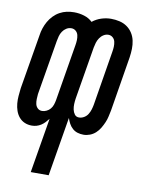

<svg xmlns="http://www.w3.org/2000/svg" viewBox="-84 -589 668 865"><g transform="rotate(10 250.0 -156.5)"><path d="M117 215 159 -36Q152 -27 144 -18.5Q136 -10 126.5 -4Q117 2 106.5 5Q96 8 85 8Q67 8 52 1.5Q37 -5 26.5 -17.5Q16 -30 10.5 -46Q5 -62 3.5 -79Q2 -96 3.5 -114Q5 -132 7 -149L49 -399Q51 -415 56.5 -431.5Q62 -448 70.5 -463Q79 -478 91.5 -491Q104 -504 119.5 -512.5Q135 -521 151.5 -524.5Q168 -528 185 -528Q209 -528 231.5 -521Q254 -514 269 -499Q288 -514 310 -521Q332 -528 354 -528Q374 -528 393 -523.5Q412 -519 427 -508.5Q442 -498 452 -482.5Q462 -467 466 -448.5Q470 -430 469.5 -410.5Q469 -391 466 -371L425 -121Q422 -107 419 -93Q416 -79 410 -65Q404 -51 396 -37.5Q388 -24 376.5 -13.5Q365 -3 350.5 2.5Q336 8 322 8Q307 8 294 4Q281 0 271 -9Q261 -18 254.5 -30Q248 -42 244 -55L199 215ZM119 -65Q129 -65 139.5 -70Q150 -75 157 -83.5Q164 -92 167.5 -102.5Q171 -113 173 -124L216 -383Q218 -394 218.5 -406Q219 -418 216.5 -429Q214 -440 205.5 -447.5Q197 -455 185 -455Q173 -455 162.5 -448.5Q152 -442 145 -431.5Q138 -421 135 -409.5Q132 -398 130 -387L88 -137Q87 -126 86.5 -114Q86 -102 88.5 -91Q91 -80 99 -72.5Q107 -65 119 -65ZM288 -65Q300 -65 311 -71.5Q322 -78 328.5 -88.5Q335 -99 338.5 -110.5Q342 -122 344 -133L385 -383Q387 -394 387.5 -406Q388 -418 385.5 -429Q383 -440 374.5 -447.5Q366 -455 354 -455Q343 -455 332.5 -448.5Q322 -442 315 -431.5Q308 -421 304.5 -409.5Q301 -398 299 -387L259 -147Q257 -134 256.5 -121Q256 -108 258.5 -96Q261 -84 268 -74.5Q275 -65 288 -65Z"/></g></svg>

Font: Iosevka Medium
Style: Italic
Weight: 500
Italic angle: -9°
Monospace: yes
Designer: Belleve Invis
Foundry: Belleve Invis
Version: Version 32.5.0; ttfautohint (v1.8.4)